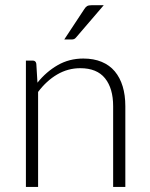

<svg xmlns="http://www.w3.org/2000/svg" viewBox="-20 -736 590 756"><path d="M127.5 -410.5Q162 -453.5 207.2 -479.5Q252.5 -505.5 308 -505.5Q349 -505.5 380.2 -492.5Q411.5 -479.5 432 -455Q452.5 -430.5 463 -396Q473.5 -361.5 473.5 -318V0H425.5V-318Q425.5 -388 393.5 -427.8Q361.5 -467.5 296 -467.5Q247.5 -467.5 205.2 -442.8Q163 -418 130 -374V0H82V-497.5H108.5Q121 -497.5 123 -485ZM388.5 -715.5 280 -589Q276 -584 271.8 -582.2Q267.5 -580.5 261.5 -580.5H233L311.5 -699.5Q317 -708.5 323 -712Q329 -715.5 341 -715.5Z"/></svg>

Font: LatoLatin Light
Style: Regular
Weight: 300
Designer: Lukasz Dziedzic with Adam Twardoch and Botio Nikoltchev
Foundry: tyPoland Lukasz Dziedzic
Version: Version 2.015; 2015-08-06; http://www.latofonts.com/